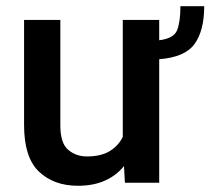

<svg xmlns="http://www.w3.org/2000/svg" viewBox="-20 -593 683 623"><path d="M565.4 -572.8H642.6Q642.6 -493.7 611.3 -450.4Q580.1 -407.2 496.6 -400.9V0H385.3L382.3 -54.2Q357.9 -23.9 320.8 -7.1Q283.7 9.8 232.9 9.8Q154.8 9.8 106.4 -36.1Q58.1 -82 58.1 -187V-528.3H175.8V-186Q175.8 -128.4 201.2 -106.9Q226.6 -85.4 261.7 -85.4Q308.1 -85.4 336.2 -102.8Q364.3 -120.1 378.4 -148.9V-528.3H496.6V-462.4Q544.4 -468.3 554.9 -495.4Q565.4 -522.5 565.4 -572.8Z"/></svg>

Font: Vazirmatn RD UI Medium
Style: Regular
Weight: 500
Designer: Saber Rastikerdar
Foundry: Saber Rastikerdar
Version: Version 33.003